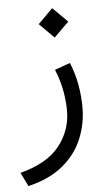

<svg xmlns="http://www.w3.org/2000/svg" viewBox="-53 -514 454 813"><g transform="rotate(-5 173.5 -108.0)"><path d="M137.7 -416 200.2 -478.5 263.2 -416 200.2 -353.5ZM254.9 -240.7Q274.4 -193.4 283 -144.5Q291.5 -95.7 291.5 -47.9Q291.5 21.5 265.1 84.7Q238.8 147.9 182.1 194.8Q125.5 241.7 34.7 263.2L5.9 204.6Q121.6 174.3 173.3 108.4Q225.1 42.5 225.1 -40Q225.1 -81.5 216.8 -126.5Q208.5 -171.4 189.5 -217.3Z"/></g></svg>

Font: Vazir Light WOL-UI
Style: Light-WOL-UI
Weight: 300
Designer: Saber Rastikerdar
Foundry: Saber Rastikerdar
Version: Version 30.1.0